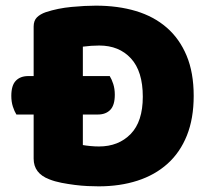

<svg xmlns="http://www.w3.org/2000/svg" viewBox="-20 -643 740 679"><path d="M665 -304Q665 -224 641 -164Q617 -104 572.5 -64Q528 -24 466 -4Q404 16 329 16Q312 16 290 15Q268 14 244.5 11Q221 8 197.5 3.5Q174 -1 154 -9Q99 -30 99 -82V-238H38Q31 -249 25.5 -266Q20 -283 20 -304Q20 -341 36 -357.5Q52 -374 80 -374H99V-549Q99 -570 110.5 -581.5Q122 -593 142 -600Q185 -614 233 -618.5Q281 -623 319 -623Q397 -623 460.5 -604Q524 -585 569.5 -545.5Q615 -506 640 -446Q665 -386 665 -304ZM485 -301Q485 -391 443 -436.5Q401 -482 331 -482Q317 -482 302.5 -481Q288 -480 273 -478V-374H368Q375 -363 380.5 -346Q386 -329 386 -308Q386 -271 370 -254.5Q354 -238 326 -238H273V-130Q284 -128 300 -126.5Q316 -125 330 -125Q399 -125 442 -169Q485 -213 485 -301Z"/></svg>

Font: Baloo Bhaina 2 ExtraBold
Style: Regular
Weight: 800
Designer: Yesha Goshar, Manish Minz, Shuchita Grover and Ek Type
Foundry: Ek Type
Version: Version 1.640;hotconv 1.0.111;makeotfexe 2.5.65597; ttfautoh